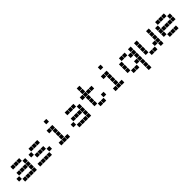

<svg xmlns="http://www.w3.org/2000/svg" viewBox="448 -2502 4504 4504"><g transform="rotate(-45 2700.0 -250.0)"><path d="M106 -495Q105 -495 105 -495Q105 -495 105 -494V-406Q105 -405 105 -405Q105 -405 106 -405H194Q195 -405 195 -405Q195 -405 195 -406V-494Q195 -495 195 -495Q195 -495 194 -495ZM206 -495Q205 -495 205 -495Q205 -495 205 -494V-406Q205 -405 205 -405Q205 -405 206 -405H294Q295 -405 295 -405Q295 -405 295 -406V-494Q295 -495 295 -495Q295 -495 294 -495ZM306 -495Q305 -495 305 -495Q305 -495 305 -494V-406Q305 -405 305 -405Q305 -405 306 -405H394Q395 -405 395 -405Q395 -405 395 -406V-494Q395 -495 395 -495Q395 -495 394 -495ZM406 -395Q405 -395 405 -395Q405 -395 405 -394V-306Q405 -305 405 -305Q405 -305 406 -305H494Q495 -305 495 -305Q495 -305 495 -306V-394Q495 -395 495 -395Q495 -395 494 -395ZM106 -295Q105 -295 105 -295Q105 -295 105 -294V-206Q105 -205 105 -205Q105 -205 106 -205H194Q195 -205 195 -205Q195 -205 195 -206V-294Q195 -295 195 -295Q195 -295 194 -295ZM206 -295Q205 -295 205 -295Q205 -295 205 -294V-206Q205 -205 205 -205Q205 -205 206 -205H294Q295 -205 295 -205Q295 -205 295 -206V-294Q295 -295 295 -295Q295 -295 294 -295ZM306 -295Q305 -295 305 -295Q305 -295 305 -294V-206Q305 -205 305 -205Q305 -205 306 -205H394Q395 -205 395 -205Q395 -205 395 -206V-294Q395 -295 395 -295Q395 -295 394 -295ZM406 -295Q405 -295 405 -295Q405 -295 405 -294V-206Q405 -205 405 -205Q405 -205 406 -205H494Q495 -205 495 -205Q495 -205 495 -206V-294Q495 -295 495 -295Q495 -295 494 -295ZM6 -195Q5 -195 5 -195Q5 -195 5 -194V-106Q5 -105 5 -105Q5 -105 6 -105H94Q95 -105 95 -105Q95 -105 95 -106V-194Q95 -195 95 -195Q95 -195 94 -195ZM406 -195Q405 -195 405 -195Q405 -195 405 -194V-106Q405 -105 405 -105Q405 -105 406 -105H494Q495 -105 495 -105Q495 -105 495 -106V-194Q495 -195 495 -195Q495 -195 494 -195ZM106 -95Q105 -95 105 -95Q105 -95 105 -94V-6Q105 -5 105 -5Q105 -5 106 -5H194Q195 -5 195 -5Q195 -5 195 -6V-94Q195 -95 195 -95Q195 -95 194 -95ZM206 -95Q205 -95 205 -95Q205 -95 205 -94V-6Q205 -5 205 -5Q205 -5 206 -5H294Q295 -5 295 -5Q295 -5 295 -6V-94Q295 -95 295 -95Q295 -95 294 -95ZM306 -95Q305 -95 305 -95Q305 -95 305 -94V-6Q305 -5 305 -5Q305 -5 306 -5H394Q395 -5 395 -5Q395 -5 395 -6V-94Q395 -95 395 -95Q395 -95 394 -95ZM406 -95Q405 -95 405 -95Q405 -95 405 -94V-6Q405 -5 405 -5Q405 -5 406 -5H494Q495 -5 495 -5Q495 -5 495 -6V-94Q495 -95 495 -95Q495 -95 494 -95Z M706 -495Q705 -495 705 -495Q705 -495 705 -494V-406Q705 -405 705 -405Q705 -405 706 -405H794Q795 -405 795 -405Q795 -405 795 -406V-494Q795 -495 795 -495Q795 -495 794 -495ZM806 -495Q805 -495 805 -495Q805 -495 805 -494V-406Q805 -405 805 -405Q805 -405 806 -405H894Q895 -405 895 -405Q895 -405 895 -406V-494Q895 -495 895 -495Q895 -495 894 -495ZM906 -495Q905 -495 905 -495Q905 -495 905 -494V-406Q905 -405 905 -405Q905 -405 906 -405H994Q995 -405 995 -405Q995 -405 995 -406V-494Q995 -495 995 -495Q995 -495 994 -495ZM606 -395Q605 -395 605 -395Q605 -395 605 -394V-306Q605 -305 605 -305Q605 -305 606 -305H694Q695 -305 695 -305Q695 -305 695 -306V-394Q695 -395 695 -395Q695 -395 694 -395ZM706 -295Q705 -295 705 -295Q705 -295 705 -294V-206Q705 -205 705 -205Q705 -205 706 -205H794Q795 -205 795 -205Q795 -205 795 -206V-294Q795 -295 795 -295Q795 -295 794 -295ZM806 -295Q805 -295 805 -295Q805 -295 805 -294V-206Q805 -205 805 -205Q805 -205 806 -205H894Q895 -205 895 -205Q895 -205 895 -206V-294Q895 -295 895 -295Q895 -295 894 -295ZM906 -295Q905 -295 905 -295Q905 -295 905 -294V-206Q905 -205 905 -205Q905 -205 906 -205H994Q995 -205 995 -205Q995 -205 995 -206V-294Q995 -295 995 -295Q995 -295 994 -295ZM1006 -195Q1005 -195 1005 -195Q1005 -195 1005 -194V-106Q1005 -105 1005 -105Q1005 -105 1006 -105H1094Q1095 -105 1095 -105Q1095 -105 1095 -106V-194Q1095 -195 1095 -195Q1095 -195 1094 -195ZM606 -95Q605 -95 605 -95Q605 -95 605 -94V-6Q605 -5 605 -5Q605 -5 606 -5H694Q695 -5 695 -5Q695 -5 695 -6V-94Q695 -95 695 -95Q695 -95 694 -95ZM706 -95Q705 -95 705 -95Q705 -95 705 -94V-6Q705 -5 705 -5Q705 -5 706 -5H794Q795 -5 795 -5Q795 -5 795 -6V-94Q795 -95 795 -95Q795 -95 794 -95ZM806 -95Q805 -95 805 -95Q805 -95 805 -94V-6Q805 -5 805 -5Q805 -5 806 -5H894Q895 -5 895 -5Q895 -5 895 -6V-94Q895 -95 895 -95Q895 -95 894 -95ZM906 -95Q905 -95 905 -95Q905 -95 905 -94V-6Q905 -5 905 -5Q905 -5 906 -5H994Q995 -5 995 -5Q995 -5 995 -6V-94Q995 -95 995 -95Q995 -95 994 -95Z M1406 -695Q1405 -695 1405 -695Q1405 -695 1405 -694V-606Q1405 -605 1405 -605Q1405 -605 1406 -605H1494Q1495 -605 1495 -605Q1495 -605 1495 -606V-694Q1495 -695 1495 -695Q1495 -695 1494 -695ZM1306 -495Q1305 -495 1305 -495Q1305 -495 1305 -494V-406Q1305 -405 1305 -405Q1305 -405 1306 -405H1394Q1395 -405 1395 -405Q1395 -405 1395 -406V-494Q1395 -495 1395 -495Q1395 -495 1394 -495ZM1406 -495Q1405 -495 1405 -495Q1405 -495 1405 -494V-406Q1405 -405 1405 -405Q1405 -405 1406 -405H1494Q1495 -405 1495 -405Q1495 -405 1495 -406V-494Q1495 -495 1495 -495Q1495 -495 1494 -495ZM1406 -395Q1405 -395 1405 -395Q1405 -395 1405 -394V-306Q1405 -305 1405 -305Q1405 -305 1406 -305H1494Q1495 -305 1495 -305Q1495 -305 1495 -306V-394Q1495 -395 1495 -395Q1495 -395 1494 -395ZM1406 -295Q1405 -295 1405 -295Q1405 -295 1405 -294V-206Q1405 -205 1405 -205Q1405 -205 1406 -205H1494Q1495 -205 1495 -205Q1495 -205 1495 -206V-294Q1495 -295 1495 -295Q1495 -295 1494 -295ZM1406 -195Q1405 -195 1405 -195Q1405 -195 1405 -194V-106Q1405 -105 1405 -105Q1405 -105 1406 -105H1494Q1495 -105 1495 -105Q1495 -105 1495 -106V-194Q1495 -195 1495 -195Q1495 -195 1494 -195ZM1306 -95Q1305 -95 1305 -95Q1305 -95 1305 -94V-6Q1305 -5 1305 -5Q1305 -5 1306 -5H1394Q1395 -5 1395 -5Q1395 -5 1395 -6V-94Q1395 -95 1395 -95Q1395 -95 1394 -95ZM1406 -95Q1405 -95 1405 -95Q1405 -95 1405 -94V-6Q1405 -5 1405 -5Q1405 -5 1406 -5H1494Q1495 -5 1495 -5Q1495 -5 1495 -6V-94Q1495 -95 1495 -95Q1495 -95 1494 -95ZM1506 -95Q1505 -95 1505 -95Q1505 -95 1505 -94V-6Q1505 -5 1505 -5Q1505 -5 1506 -5H1594Q1595 -5 1595 -5Q1595 -5 1595 -6V-94Q1595 -95 1595 -95Q1595 -95 1594 -95Z M1906 -495Q1905 -495 1905 -495Q1905 -495 1905 -494V-406Q1905 -405 1905 -405Q1905 -405 1906 -405H1994Q1995 -405 1995 -405Q1995 -405 1995 -406V-494Q1995 -495 1995 -495Q1995 -495 1994 -495ZM2006 -495Q2005 -495 2005 -495Q2005 -495 2005 -494V-406Q2005 -405 2005 -405Q2005 -405 2006 -405H2094Q2095 -405 2095 -405Q2095 -405 2095 -406V-494Q2095 -495 2095 -495Q2095 -495 2094 -495ZM2106 -495Q2105 -495 2105 -495Q2105 -495 2105 -494V-406Q2105 -405 2105 -405Q2105 -405 2106 -405H2194Q2195 -405 2195 -405Q2195 -405 2195 -406V-494Q2195 -495 2195 -495Q2195 -495 2194 -495ZM2206 -395Q2205 -395 2205 -395Q2205 -395 2205 -394V-306Q2205 -305 2205 -305Q2205 -305 2206 -305H2294Q2295 -305 2295 -305Q2295 -305 2295 -306V-394Q2295 -395 2295 -395Q2295 -395 2294 -395ZM1906 -295Q1905 -295 1905 -295Q1905 -295 1905 -294V-206Q1905 -205 1905 -205Q1905 -205 1906 -205H1994Q1995 -205 1995 -205Q1995 -205 1995 -206V-294Q1995 -295 1995 -295Q1995 -295 1994 -295ZM2006 -295Q2005 -295 2005 -295Q2005 -295 2005 -294V-206Q2005 -205 2005 -205Q2005 -205 2006 -205H2094Q2095 -205 2095 -205Q2095 -205 2095 -206V-294Q2095 -295 2095 -295Q2095 -295 2094 -295ZM2106 -295Q2105 -295 2105 -295Q2105 -295 2105 -294V-206Q2105 -205 2105 -205Q2105 -205 2106 -205H2194Q2195 -205 2195 -205Q2195 -205 2195 -206V-294Q2195 -295 2195 -295Q2195 -295 2194 -295ZM2206 -295Q2205 -295 2205 -295Q2205 -295 2205 -294V-206Q2205 -205 2205 -205Q2205 -205 2206 -205H2294Q2295 -205 2295 -205Q2295 -205 2295 -206V-294Q2295 -295 2295 -295Q2295 -295 2294 -295ZM1806 -195Q1805 -195 1805 -195Q1805 -195 1805 -194V-106Q1805 -105 1805 -105Q1805 -105 1806 -105H1894Q1895 -105 1895 -105Q1895 -105 1895 -106V-194Q1895 -195 1895 -195Q1895 -195 1894 -195ZM2206 -195Q2205 -195 2205 -195Q2205 -195 2205 -194V-106Q2205 -105 2205 -105Q2205 -105 2206 -105H2294Q2295 -105 2295 -105Q2295 -105 2295 -106V-194Q2295 -195 2295 -195Q2295 -195 2294 -195ZM1906 -95Q1905 -95 1905 -95Q1905 -95 1905 -94V-6Q1905 -5 1905 -5Q1905 -5 1906 -5H1994Q1995 -5 1995 -5Q1995 -5 1995 -6V-94Q1995 -95 1995 -95Q1995 -95 1994 -95ZM2006 -95Q2005 -95 2005 -95Q2005 -95 2005 -94V-6Q2005 -5 2005 -5Q2005 -5 2006 -5H2094Q2095 -5 2095 -5Q2095 -5 2095 -6V-94Q2095 -95 2095 -95Q2095 -95 2094 -95ZM2106 -95Q2105 -95 2105 -95Q2105 -95 2105 -94V-6Q2105 -5 2105 -5Q2105 -5 2106 -5H2194Q2195 -5 2195 -5Q2195 -5 2195 -6V-94Q2195 -95 2195 -95Q2195 -95 2194 -95ZM2206 -95Q2205 -95 2205 -95Q2205 -95 2205 -94V-6Q2205 -5 2205 -5Q2205 -5 2206 -5H2294Q2295 -5 2295 -5Q2295 -5 2295 -6V-94Q2295 -95 2295 -95Q2295 -95 2294 -95Z M2506 -695Q2505 -695 2505 -695Q2505 -695 2505 -694V-606Q2505 -605 2505 -605Q2505 -605 2506 -605H2594Q2595 -605 2595 -605Q2595 -605 2595 -606V-694Q2595 -695 2595 -695Q2595 -695 2594 -695ZM2506 -595Q2505 -595 2505 -595Q2505 -595 2505 -594V-506Q2505 -505 2505 -505Q2505 -505 2506 -505H2594Q2595 -505 2595 -505Q2595 -505 2595 -506V-594Q2595 -595 2595 -595Q2595 -595 2594 -595ZM2406 -495Q2405 -495 2405 -495Q2405 -495 2405 -494V-406Q2405 -405 2405 -405Q2405 -405 2406 -405H2494Q2495 -405 2495 -405Q2495 -405 2495 -406V-494Q2495 -495 2495 -495Q2495 -495 2494 -495ZM2506 -495Q2505 -495 2505 -495Q2505 -495 2505 -494V-406Q2505 -405 2505 -405Q2505 -405 2506 -405H2594Q2595 -405 2595 -405Q2595 -405 2595 -406V-494Q2595 -495 2595 -495Q2595 -495 2594 -495ZM2606 -495Q2605 -495 2605 -495Q2605 -495 2605 -494V-406Q2605 -405 2605 -405Q2605 -405 2606 -405H2694Q2695 -405 2695 -405Q2695 -405 2695 -406V-494Q2695 -495 2695 -495Q2695 -495 2694 -495ZM2706 -495Q2705 -495 2705 -495Q2705 -495 2705 -494V-406Q2705 -405 2705 -405Q2705 -405 2706 -405H2794Q2795 -405 2795 -405Q2795 -405 2795 -406V-494Q2795 -495 2795 -495Q2795 -495 2794 -495ZM2506 -395Q2505 -395 2505 -395Q2505 -395 2505 -394V-306Q2505 -305 2505 -305Q2505 -305 2506 -305H2594Q2595 -305 2595 -305Q2595 -305 2595 -306V-394Q2595 -395 2595 -395Q2595 -395 2594 -395ZM2506 -295Q2505 -295 2505 -295Q2505 -295 2505 -294V-206Q2505 -205 2505 -205Q2505 -205 2506 -205H2594Q2595 -205 2595 -205Q2595 -205 2595 -206V-294Q2595 -295 2595 -295Q2595 -295 2594 -295ZM2506 -195Q2505 -195 2505 -195Q2505 -195 2505 -194V-106Q2505 -105 2505 -105Q2505 -105 2506 -105H2594Q2595 -105 2595 -105Q2595 -105 2595 -106V-194Q2595 -195 2595 -195Q2595 -195 2594 -195ZM2806 -195Q2805 -195 2805 -195Q2805 -195 2805 -194V-106Q2805 -105 2805 -105Q2805 -105 2806 -105H2894Q2895 -105 2895 -105Q2895 -105 2895 -106V-194Q2895 -195 2895 -195Q2895 -195 2894 -195ZM2606 -95Q2605 -95 2605 -95Q2605 -95 2605 -94V-6Q2605 -5 2605 -5Q2605 -5 2606 -5H2694Q2695 -5 2695 -5Q2695 -5 2695 -6V-94Q2695 -95 2695 -95Q2695 -95 2694 -95ZM2706 -95Q2705 -95 2705 -95Q2705 -95 2705 -94V-6Q2705 -5 2705 -5Q2705 -5 2706 -5H2794Q2795 -5 2795 -5Q2795 -5 2795 -6V-94Q2795 -95 2795 -95Q2795 -95 2794 -95Z M3206 -695Q3205 -695 3205 -695Q3205 -695 3205 -694V-606Q3205 -605 3205 -605Q3205 -605 3206 -605H3294Q3295 -605 3295 -605Q3295 -605 3295 -606V-694Q3295 -695 3295 -695Q3295 -695 3294 -695ZM3106 -495Q3105 -495 3105 -495Q3105 -495 3105 -494V-406Q3105 -405 3105 -405Q3105 -405 3106 -405H3194Q3195 -405 3195 -405Q3195 -405 3195 -406V-494Q3195 -495 3195 -495Q3195 -495 3194 -495ZM3206 -495Q3205 -495 3205 -495Q3205 -495 3205 -494V-406Q3205 -405 3205 -405Q3205 -405 3206 -405H3294Q3295 -405 3295 -405Q3295 -405 3295 -406V-494Q3295 -495 3295 -495Q3295 -495 3294 -495ZM3206 -395Q3205 -395 3205 -395Q3205 -395 3205 -394V-306Q3205 -305 3205 -305Q3205 -305 3206 -305H3294Q3295 -305 3295 -305Q3295 -305 3295 -306V-394Q3295 -395 3295 -395Q3295 -395 3294 -395ZM3206 -295Q3205 -295 3205 -295Q3205 -295 3205 -294V-206Q3205 -205 3205 -205Q3205 -205 3206 -205H3294Q3295 -205 3295 -205Q3295 -205 3295 -206V-294Q3295 -295 3295 -295Q3295 -295 3294 -295ZM3206 -195Q3205 -195 3205 -195Q3205 -195 3205 -194V-106Q3205 -105 3205 -105Q3205 -105 3206 -105H3294Q3295 -105 3295 -105Q3295 -105 3295 -106V-194Q3295 -195 3295 -195Q3295 -195 3294 -195ZM3106 -95Q3105 -95 3105 -95Q3105 -95 3105 -94V-6Q3105 -5 3105 -5Q3105 -5 3106 -5H3194Q3195 -5 3195 -5Q3195 -5 3195 -6V-94Q3195 -95 3195 -95Q3195 -95 3194 -95ZM3206 -95Q3205 -95 3205 -95Q3205 -95 3205 -94V-6Q3205 -5 3205 -5Q3205 -5 3206 -5H3294Q3295 -5 3295 -5Q3295 -5 3295 -6V-94Q3295 -95 3295 -95Q3295 -95 3294 -95ZM3306 -95Q3305 -95 3305 -95Q3305 -95 3305 -94V-6Q3305 -5 3305 -5Q3305 -5 3306 -5H3394Q3395 -5 3395 -5Q3395 -5 3395 -6V-94Q3395 -95 3395 -95Q3395 -95 3394 -95Z M3706 -495Q3705 -495 3705 -495Q3705 -495 3705 -494V-406Q3705 -405 3705 -405Q3705 -405 3706 -405H3794Q3795 -405 3795 -405Q3795 -405 3795 -406V-494Q3795 -495 3795 -495Q3795 -495 3794 -495ZM3806 -495Q3805 -495 3805 -495Q3805 -495 3805 -494V-406Q3805 -405 3805 -405Q3805 -405 3806 -405H3894Q3895 -405 3895 -405Q3895 -405 3895 -406V-494Q3895 -495 3895 -495Q3895 -495 3894 -495ZM4006 -495Q4005 -495 4005 -495Q4005 -495 4005 -494V-406Q4005 -405 4005 -405Q4005 -405 4006 -405H4094Q4095 -405 4095 -405Q4095 -405 4095 -406V-494Q4095 -495 4095 -495Q4095 -495 4094 -495ZM3606 -395Q3605 -395 3605 -395Q3605 -395 3605 -394V-306Q3605 -305 3605 -305Q3605 -305 3606 -305H3694Q3695 -305 3695 -305Q3695 -305 3695 -306V-394Q3695 -395 3695 -395Q3695 -395 3694 -395ZM3906 -395Q3905 -395 3905 -395Q3905 -395 3905 -394V-306Q3905 -305 3905 -305Q3905 -305 3906 -305H3994Q3995 -305 3995 -305Q3995 -305 3995 -306V-394Q3995 -395 3995 -395Q3995 -395 3994 -395ZM4006 -395Q4005 -395 4005 -395Q4005 -395 4005 -394V-306Q4005 -305 4005 -305Q4005 -305 4006 -305H4094Q4095 -305 4095 -305Q4095 -305 4095 -306V-394Q4095 -395 4095 -395Q4095 -395 4094 -395ZM3606 -295Q3605 -295 3605 -295Q3605 -295 3605 -294V-206Q3605 -205 3605 -205Q3605 -205 3606 -205H3694Q3695 -205 3695 -205Q3695 -205 3695 -206V-294Q3695 -295 3695 -295Q3695 -295 3694 -295ZM4006 -295Q4005 -295 4005 -295Q4005 -295 4005 -294V-206Q4005 -205 4005 -205Q4005 -205 4006 -205H4094Q4095 -205 4095 -205Q4095 -205 4095 -206V-294Q4095 -295 4095 -295Q4095 -295 4094 -295ZM3606 -195Q3605 -195 3605 -195Q3605 -195 3605 -194V-106Q3605 -105 3605 -105Q3605 -105 3606 -105H3694Q3695 -105 3695 -105Q3695 -105 3695 -106V-194Q3695 -195 3695 -195Q3695 -195 3694 -195ZM3906 -195Q3905 -195 3905 -195Q3905 -195 3905 -194V-106Q3905 -105 3905 -105Q3905 -105 3906 -105H3994Q3995 -105 3995 -105Q3995 -105 3995 -106V-194Q3995 -195 3995 -195Q3995 -195 3994 -195ZM4006 -195Q4005 -195 4005 -195Q4005 -195 4005 -194V-106Q4005 -105 4005 -105Q4005 -105 4006 -105H4094Q4095 -105 4095 -105Q4095 -105 4095 -106V-194Q4095 -195 4095 -195Q4095 -195 4094 -195ZM3706 -95Q3705 -95 3705 -95Q3705 -95 3705 -94V-6Q3705 -5 3705 -5Q3705 -5 3706 -5H3794Q3795 -5 3795 -5Q3795 -5 3795 -6V-94Q3795 -95 3795 -95Q3795 -95 3794 -95ZM3806 -95Q3805 -95 3805 -95Q3805 -95 3805 -94V-6Q3805 -5 3805 -5Q3805 -5 3806 -5H3894Q3895 -5 3895 -5Q3895 -5 3895 -6V-94Q3895 -95 3895 -95Q3895 -95 3894 -95ZM4006 -95Q4005 -95 4005 -95Q4005 -95 4005 -94V-6Q4005 -5 4005 -5Q4005 -5 4006 -5H4094Q4095 -5 4095 -5Q4095 -5 4095 -6V-94Q4095 -95 4095 -95Q4095 -95 4094 -95ZM4006 5Q4005 5 4005 5Q4005 5 4005 6V94Q4005 95 4005 95Q4005 95 4006 95H4094Q4095 95 4095 95Q4095 95 4095 94V6Q4095 5 4095 5Q4095 5 4094 5ZM4006 105Q4005 105 4005 105Q4005 105 4005 106V194Q4005 195 4005 195Q4005 195 4006 195H4094Q4095 195 4095 195Q4095 195 4095 194V106Q4095 105 4095 105Q4095 105 4094 105Z M4206 -495Q4205 -495 4205 -495Q4205 -495 4205 -494V-406Q4205 -405 4205 -405Q4205 -405 4206 -405H4294Q4295 -405 4295 -405Q4295 -405 4295 -406V-494Q4295 -495 4295 -495Q4295 -495 4294 -495ZM4606 -495Q4605 -495 4605 -495Q4605 -495 4605 -494V-406Q4605 -405 4605 -405Q4605 -405 4606 -405H4694Q4695 -405 4695 -405Q4695 -405 4695 -406V-494Q4695 -495 4695 -495Q4695 -495 4694 -495ZM4206 -395Q4205 -395 4205 -395Q4205 -395 4205 -394V-306Q4205 -305 4205 -305Q4205 -305 4206 -305H4294Q4295 -305 4295 -305Q4295 -305 4295 -306V-394Q4295 -395 4295 -395Q4295 -395 4294 -395ZM4606 -395Q4605 -395 4605 -395Q4605 -395 4605 -394V-306Q4605 -305 4605 -305Q4605 -305 4606 -305H4694Q4695 -305 4695 -305Q4695 -305 4695 -306V-394Q4695 -395 4695 -395Q4695 -395 4694 -395ZM4206 -295Q4205 -295 4205 -295Q4205 -295 4205 -294V-206Q4205 -205 4205 -205Q4205 -205 4206 -205H4294Q4295 -205 4295 -205Q4295 -205 4295 -206V-294Q4295 -295 4295 -295Q4295 -295 4294 -295ZM4606 -295Q4605 -295 4605 -295Q4605 -295 4605 -294V-206Q4605 -205 4605 -205Q4605 -205 4606 -205H4694Q4695 -205 4695 -205Q4695 -205 4695 -206V-294Q4695 -295 4695 -295Q4695 -295 4694 -295ZM4206 -195Q4205 -195 4205 -195Q4205 -195 4205 -194V-106Q4205 -105 4205 -105Q4205 -105 4206 -105H4294Q4295 -105 4295 -105Q4295 -105 4295 -106V-194Q4295 -195 4295 -195Q4295 -195 4294 -195ZM4506 -195Q4505 -195 4505 -195Q4505 -195 4505 -194V-106Q4505 -105 4505 -105Q4505 -105 4506 -105H4594Q4595 -105 4595 -105Q4595 -105 4595 -106V-194Q4595 -195 4595 -195Q4595 -195 4594 -195ZM4606 -195Q4605 -195 4605 -195Q4605 -195 4605 -194V-106Q4605 -105 4605 -105Q4605 -105 4606 -105H4694Q4695 -105 4695 -105Q4695 -105 4695 -106V-194Q4695 -195 4695 -195Q4695 -195 4694 -195ZM4306 -95Q4305 -95 4305 -95Q4305 -95 4305 -94V-6Q4305 -5 4305 -5Q4305 -5 4306 -5H4394Q4395 -5 4395 -5Q4395 -5 4395 -6V-94Q4395 -95 4395 -95Q4395 -95 4394 -95ZM4406 -95Q4405 -95 4405 -95Q4405 -95 4405 -94V-6Q4405 -5 4405 -5Q4405 -5 4406 -5H4494Q4495 -5 4495 -5Q4495 -5 4495 -6V-94Q4495 -95 4495 -95Q4495 -95 4494 -95ZM4606 -95Q4605 -95 4605 -95Q4605 -95 4605 -94V-6Q4605 -5 4605 -5Q4605 -5 4606 -5H4694Q4695 -5 4695 -5Q4695 -5 4695 -6V-94Q4695 -95 4695 -95Q4695 -95 4694 -95Z M4906 -495Q4905 -495 4905 -495Q4905 -495 4905 -494V-406Q4905 -405 4905 -405Q4905 -405 4906 -405H4994Q4995 -405 4995 -405Q4995 -405 4995 -406V-494Q4995 -495 4995 -495Q4995 -495 4994 -495ZM5006 -495Q5005 -495 5005 -495Q5005 -495 5005 -494V-406Q5005 -405 5005 -405Q5005 -405 5006 -405H5094Q5095 -405 5095 -405Q5095 -405 5095 -406V-494Q5095 -495 5095 -495Q5095 -495 5094 -495ZM5106 -495Q5105 -495 5105 -495Q5105 -495 5105 -494V-406Q5105 -405 5105 -405Q5105 -405 5106 -405H5194Q5195 -405 5195 -405Q5195 -405 5195 -406V-494Q5195 -495 5195 -495Q5195 -495 5194 -495ZM4806 -395Q4805 -395 4805 -395Q4805 -395 4805 -394V-306Q4805 -305 4805 -305Q4805 -305 4806 -305H4894Q4895 -305 4895 -305Q4895 -305 4895 -306V-394Q4895 -395 4895 -395Q4895 -395 4894 -395ZM5206 -395Q5205 -395 5205 -395Q5205 -395 5205 -394V-306Q5205 -305 5205 -305Q5205 -305 5206 -305H5294Q5295 -305 5295 -305Q5295 -305 5295 -306V-394Q5295 -395 5295 -395Q5295 -395 5294 -395ZM4806 -295Q4805 -295 4805 -295Q4805 -295 4805 -294V-206Q4805 -205 4805 -205Q4805 -205 4806 -205H4894Q4895 -205 4895 -205Q4895 -205 4895 -206V-294Q4895 -295 4895 -295Q4895 -295 4894 -295ZM4906 -295Q4905 -295 4905 -295Q4905 -295 4905 -294V-206Q4905 -205 4905 -205Q4905 -205 4906 -205H4994Q4995 -205 4995 -205Q4995 -205 4995 -206V-294Q4995 -295 4995 -295Q4995 -295 4994 -295ZM5006 -295Q5005 -295 5005 -295Q5005 -295 5005 -294V-206Q5005 -205 5005 -205Q5005 -205 5006 -205H5094Q5095 -205 5095 -205Q5095 -205 5095 -206V-294Q5095 -295 5095 -295Q5095 -295 5094 -295ZM5106 -295Q5105 -295 5105 -295Q5105 -295 5105 -294V-206Q5105 -205 5105 -205Q5105 -205 5106 -205H5194Q5195 -205 5195 -205Q5195 -205 5195 -206V-294Q5195 -295 5195 -295Q5195 -295 5194 -295ZM5206 -295Q5205 -295 5205 -295Q5205 -295 5205 -294V-206Q5205 -205 5205 -205Q5205 -205 5206 -205H5294Q5295 -205 5295 -205Q5295 -205 5295 -206V-294Q5295 -295 5295 -295Q5295 -295 5294 -295ZM4806 -195Q4805 -195 4805 -195Q4805 -195 4805 -194V-106Q4805 -105 4805 -105Q4805 -105 4806 -105H4894Q4895 -105 4895 -105Q4895 -105 4895 -106V-194Q4895 -195 4895 -195Q4895 -195 4894 -195ZM4906 -95Q4905 -95 4905 -95Q4905 -95 4905 -94V-6Q4905 -5 4905 -5Q4905 -5 4906 -5H4994Q4995 -5 4995 -5Q4995 -5 4995 -6V-94Q4995 -95 4995 -95Q4995 -95 4994 -95ZM5006 -95Q5005 -95 5005 -95Q5005 -95 5005 -94V-6Q5005 -5 5005 -5Q5005 -5 5006 -5H5094Q5095 -5 5095 -5Q5095 -5 5095 -6V-94Q5095 -95 5095 -95Q5095 -95 5094 -95ZM5106 -95Q5105 -95 5105 -95Q5105 -95 5105 -94V-6Q5105 -5 5105 -5Q5105 -5 5106 -5H5194Q5195 -5 5195 -5Q5195 -5 5195 -6V-94Q5195 -95 5195 -95Q5195 -95 5194 -95Z"/></g></svg>

Font: Doto Black
Style: Regular
Weight: 900
Version: Version 1.000